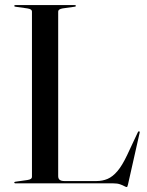

<svg xmlns="http://www.w3.org/2000/svg" viewBox="-20 -720 577 754"><path d="M272.5 -693.5 226 -687Q217.5 -685.5 213 -682.5Q208.5 -679.5 208.5 -673.5V-28.5Q208.5 -18 214.8 -13.5Q221 -9 233 -9H358.5Q382.5 -9 402.5 -17.5Q422.5 -26 441.2 -48Q460 -70 479.5 -111.5L521 -200Q522 -202.5 523.2 -203.5Q524.5 -204.5 526 -204.5Q528 -204 528.5 -202Q529 -200 528 -197L482.5 5Q481 11 480 12.8Q479 14.5 478 14.5Q474.5 14.5 468.2 11Q462 7.5 451.5 3.8Q441 0 424.5 0H40.5Q38.5 0 37.2 -1Q36 -2 36 -3Q36 -6 41 -6.5L87.5 -13Q97 -14.5 101.2 -17.5Q105.5 -20.5 105.5 -26.5V-673.5Q105.5 -679.5 101.2 -682.5Q97 -685.5 87.5 -687L41 -693.5Q36 -694 36 -697Q36 -698.5 37.2 -699.2Q38.5 -700 40.5 -700H273.5Q275.5 -700 276.8 -699.2Q278 -698.5 278 -697Q278 -694 272.5 -693.5Z"/></svg>

Font: Fraunces 120pt
Style: Regular
Weight: 400
Version: Version 1.000;[b76b70a41]